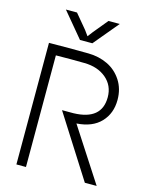

<svg xmlns="http://www.w3.org/2000/svg" viewBox="-137 -1032 871 1118"><g transform="rotate(15 299.0 -473.0)"><path d="M130.9 0H73.2V-732.9Q192.4 -734.4 312 -732.9Q375 -731.9 427.2 -707Q479.5 -682.1 512.2 -632.1Q544.9 -582 544.9 -515.1Q544.9 -433.6 494.6 -380.4Q444.3 -327.1 349.1 -320.8L557.1 0H485.8L248 -374H316.9Q485.8 -378.4 485.8 -515.1Q485.8 -585.4 434.8 -628.7Q383.8 -671.9 303.2 -672.9Q215.3 -674.3 130.9 -672.9ZM118.2 -945.8H185.1L256.8 -859.9L279.8 -828.1L304.2 -859.9L375 -945.8H442.9L317.9 -795.9H243.2Z"/></g></svg>

Font: Kreadon Light
Style: Regular
Weight: 300
Designer: kohakuno
Foundry: StudioGnu
Version: Version 1.000;Glyphs 3.1.2 (3151)